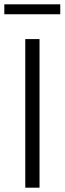

<svg xmlns="http://www.w3.org/2000/svg" viewBox="-26 -869 299 889"><path d="M91 0V-688H157V0ZM-6 -803V-849H253V-803Z"/></svg>

Font: Saira Semi Condensed Light
Style: Regular
Weight: 300
Width: 4
Designer: Hector Gatti with collaboration of the Omnibus-Type team
Foundry: Omnibus-Type
Version: Version 1.001; ttfautohint (v1.8)